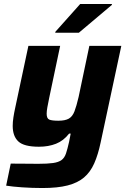

<svg xmlns="http://www.w3.org/2000/svg" viewBox="-20 -741 646 967"><path d="M194 206Q142 206 91.5 202.5Q41 199 11 194L34 83Q80 83 112.5 83.5Q145 84 172 84Q220 84 247.5 80Q275 76 290 65Q305 54 312.5 31.5Q320 9 328 -27Q330 -37 332 -47.5Q334 -58 336 -68H328Q300 -32 262 -17Q224 -2 176 -2Q101 -2 72.5 -28.5Q44 -55 44 -107Q44 -126 47.5 -149.5Q51 -173 57 -200L123 -510H283L228 -249Q222 -220 218.5 -200.5Q215 -181 215 -168Q215 -144 228.5 -138.5Q242 -133 274 -133Q308 -133 326.5 -143.5Q345 -154 355 -180Q365 -206 376 -253L430 -510H591L487 -24Q474 38 454.5 82Q435 126 403 153Q371 180 320.5 193Q270 206 194 206ZM258 -576 259 -581 384 -721H544L543 -716L377 -576Z"/></svg>

Font: Saira
Style: Bold Italic
Weight: 700
Italic angle: -12°
Designer: Hector Gatti with collaboration of the Omnibus-Type team
Foundry: Omnibus-Type
Version: Version 1.100; ttfautohint (v1.8.3)